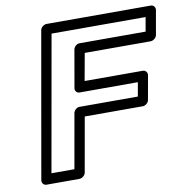

<svg xmlns="http://www.w3.org/2000/svg" viewBox="-84 -817 900 923"><g transform="rotate(-10 366.5 -355.5)"><path d="M575 -316H290C275 -316 263 -302 261 -291L214 -25H102L219 -686H678L666 -617H343C328 -617 316 -603 314 -592L282 -409C279 -394 291 -384 302 -384H587ZM591 -266C602 -266 617 -276 620 -291L641 -409C643 -420 635 -434 620 -434H336L360 -567H682C693 -567 709 -577 712 -592L733 -711C735 -722 727 -736 712 -736H203C192 -736 176 -726 173 -711L48 0C46 11 54 25 69 25H230C241 25 257 15 260 0L307 -266Z"/></g></svg>

Font: Asimov
Style: WidOuIt
Weight: 500
Designer: Google
Version: Version 2.000980; 2014